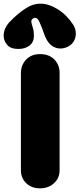

<svg xmlns="http://www.w3.org/2000/svg" viewBox="-82 -1025 434 1047"><path d="M136 2Q90 2 61 -26Q32 -54 32 -97V-626Q32 -670 60.5 -700Q89 -730 136 -730Q186 -730 214.5 -700.5Q243 -671 243 -628V-97Q243 -54 212.5 -26Q182 2 136 2ZM-62 -831Q-62 -854 -51 -875Q-40 -896 -23 -912Q11 -947 53 -976Q95 -1005 139 -1005Q183 -1005 232 -975Q281 -945 316 -892Q331 -869 331.5 -843.5Q332 -818 318.5 -797Q305 -776 278 -766Q241 -753 209 -770.5Q177 -788 159 -839Q145 -881 131.5 -908.5Q118 -936 98 -924Q87 -917 89 -904.5Q91 -892 97 -873.5Q103 -855 103 -830Q103 -795 79 -776.5Q55 -758 18 -758Q-24 -758 -43 -780.5Q-62 -803 -62 -831Z"/></svg>

Font: Bagel Fat One
Style: Regular
Weight: 400
Designer: Kyung-won Kim
Foundry: JAMO
Version: Version 1.000; ttfautohint (v1.8.4.7-5d5b);gftools[0.9.28]